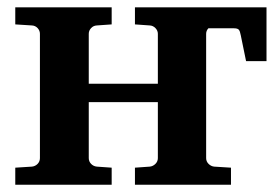

<svg xmlns="http://www.w3.org/2000/svg" viewBox="-20 -508 765 528"><path d="M22 0V-46.9L67.9 -49.8Q77.1 -50.8 83.5 -57.4Q89.8 -64 89.8 -73.2V-415Q89.8 -423.8 83.5 -430.7Q77.1 -437.5 67.9 -438L22 -440.9V-487.8H287.1V-440.9L246.1 -438Q236.8 -437.5 230.5 -430.7Q224.1 -423.8 224.1 -415V-277.8H414.1V-415Q414.1 -423.8 407.5 -430.7Q400.9 -437.5 392.1 -438L351.1 -440.9V-487.8H615.2V-440.9L568.8 -438Q560.1 -437.5 553.5 -430.7Q546.9 -423.8 546.9 -415V-73.2Q546.9 -64 553.5 -57.4Q560.1 -50.8 568.8 -49.8L615.2 -46.9V0H351.1V-46.9L392.1 -49.8Q400.9 -50.8 407.5 -57.4Q414.1 -64 414.1 -73.2V-227.1H224.1V-73.2Q224.1 -64 230.5 -57.4Q236.8 -50.8 246.1 -49.8L287.1 -46.9V0ZM656.7 -339.8 642.1 -411.1Q640.1 -422.4 636.7 -426.3Q633.3 -430.2 623 -430.2H454.1L448.7 -487.8H712.9V-339.8Z"/></svg>

Font: Charis
Style: Bold
Weight: 700
Designer: Walt Agee, Miriam Martin, Annie Olsen, Victor Gaultney, Lorna Priest, Alan Ward, Bob Hallissy, Martin Hosken, Sharon Cor
Foundry: SIL Global
Version: Version 7.000